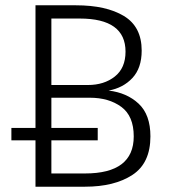

<svg xmlns="http://www.w3.org/2000/svg" viewBox="-20 -705 641 725"><path d="M301 0H114V-175H23V-222H114V-685H267Q381 -685 448 -644.5Q515 -604 515 -514Q515 -448 480 -410.5Q445 -373 390 -363Q459 -355 503.5 -313.5Q548 -272 548 -190Q548 -89 480 -44.5Q412 0 301 0ZM312 -384Q373 -384 413.5 -416Q454 -448 454 -510Q454 -635 281 -635H174V-384ZM301 -50Q485 -50 485 -190Q485 -267 438 -301.5Q391 -336 319 -336H174V-222H349V-175H174V-50Z"/></svg>

Font: Trujillo Light
Style: Regular
Weight: 300
Designer: Fira Sans original fonts by bBox Type GmbH, Carrois Corporate GbR, & Edenspiekermann AG / Changes by Cristiano Sobral
Foundry: Fira Sans original fonts by bBox Type GmbH, Carrois Corporate GbR, & Edenspiekermann AG / Changes by Cristiano Sobral
Version: Version 4.301;July 28, 2020;FontCreator 13.0.0.2655 64-bit